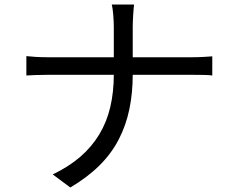

<svg xmlns="http://www.w3.org/2000/svg" viewBox="-20 -794 1040 852"><path d="M485 -675Q485 -698 482.5 -728.5Q480 -759 476 -774H575Q573 -759 571 -727.5Q569 -696 569 -674Q569 -646 569 -608.5Q569 -571 569 -532.5Q569 -494 569 -463Q569 -381 554 -309Q539 -237 506.5 -174.5Q474 -112 421 -59.5Q368 -7 292 38L214 -20Q285 -54 336 -98Q387 -142 420.5 -197.5Q454 -253 469.5 -319.5Q485 -386 485 -463Q485 -494 485 -532Q485 -570 485 -608Q485 -646 485 -675ZM97 -545Q113 -543 138.5 -541.5Q164 -540 190 -540Q201 -540 238.5 -540Q276 -540 331 -540Q386 -540 449.5 -540Q513 -540 576.5 -540Q640 -540 695 -540Q750 -540 787 -540Q824 -540 835 -540Q860 -540 885 -541.5Q910 -543 922 -544V-459Q910 -461 884 -461.5Q858 -462 834 -462Q823 -462 786 -462Q749 -462 694.5 -462Q640 -462 576.5 -462Q513 -462 449.5 -462Q386 -462 331.5 -462Q277 -462 240 -462Q203 -462 192 -462Q164 -462 138.5 -461Q113 -460 97 -459Z"/></svg>

Font: Noto Sans HK
Style: Regular
Weight: 400
Designer: Ryoko NISHIZUKA 西塚涼子 (kana, bopomofo & ideographs); Paul D. Hunt (Latin, Greek & Cyrillic); Sandoll Communications 산돌커뮤니
Foundry: Adobe
Version: Version 2.004-H2;hotconv 1.0.118;makeotfexe 2.5.65603